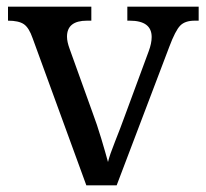

<svg xmlns="http://www.w3.org/2000/svg" viewBox="-20 -556 619 576"><path d="M78 -441Q67 -473 51.5 -483.5Q36 -494 4 -494V-536H254V-494H241Q181 -494 181 -446Q181 -438 183 -429Q185 -420 189 -409L257 -220Q271 -183 284 -139.5Q297 -96 304 -70Q309 -91 325 -131Q341 -171 354 -207L426 -402Q435 -426 435 -445Q435 -494 369 -494H362V-536H576V-494H564Q535 -494 520.5 -479Q506 -464 488 -416L330 0H239Z"/></svg>

Font: Noto Serif Oriya
Style: Regular
Weight: 400
Designer: David Williams
Foundry: Google LLC, David Williams
Version: Version 1.051; ttfautohint (v1.8.4.7-5d5b)